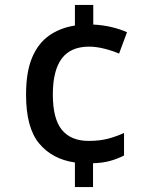

<svg xmlns="http://www.w3.org/2000/svg" viewBox="-20 -744 612 774"><path d="M356 -645Q396 -643 431 -634.5Q466 -626 492 -614L460 -528Q432 -540 399.5 -548Q367 -556 339 -556Q265 -556 229 -508Q193 -460 193 -363Q193 -265 229.5 -220.5Q266 -176 337 -176Q381 -176 414 -184.5Q447 -193 480 -208V-117Q452 -103 422.5 -95Q393 -87 355 -86V10H282V-89Q191 -102 138 -165.5Q85 -229 85 -362Q85 -454 109.5 -512Q134 -570 178.5 -601Q223 -632 282 -641V-724H356Z"/></svg>

Font: Noto Sans Gurmukhi UI Medium
Style: Regular
Weight: 500
Designer: Jelle Bosma - Monotype Design Team
Foundry: Monotype Imaging Inc.
Version: Version 2.004; ttfautohint (v1.8.4.7-5d5b)